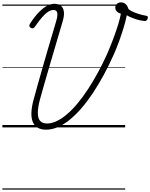

<svg xmlns="http://www.w3.org/2000/svg" viewBox="-20 -1071 1263 1614"><path d="M368 19Q283 19 256 -45Q229 -109 262 -232Q280 -299 299 -366Q318 -433 337 -499.5Q356 -566 375 -631.5Q394 -697 413.5 -762Q433 -827 452 -892Q461 -922 462.5 -943Q464 -964 456 -975.5Q448 -987 429 -987Q408 -987 384.5 -972Q361 -957 334 -926Q307 -895 274 -847Q266 -835 257 -833Q248 -831 237 -838Q227 -845 226.5 -853.5Q226 -862 233 -873Q269 -929 304 -965.5Q339 -1002 372.5 -1020.5Q406 -1039 438 -1039Q473 -1039 493 -1022Q513 -1005 517 -971.5Q521 -938 506 -889Q487 -825 468 -760Q449 -695 429.5 -629Q410 -563 390.5 -496.5Q371 -430 352 -363.5Q333 -297 315 -232Q298 -165 298 -121Q298 -77 317 -55Q336 -33 376 -33Q416 -33 459 -54Q502 -75 546.5 -113.5Q591 -152 635 -205.5Q679 -259 721.5 -324Q764 -389 804 -463Q844 -537 880 -616Q908 -681 931.5 -743.5Q955 -806 972 -860.5Q989 -915 996 -956Q973 -962 961 -976Q949 -990 949 -1006Q949 -1026 962.5 -1038.5Q976 -1051 998 -1051Q1019 -1051 1035.5 -1037Q1052 -1023 1058 -999Q1066 -987 1089.5 -975.5Q1113 -964 1145 -954Q1177 -944 1211 -938Q1220 -937 1222 -930Q1224 -923 1221.5 -914.5Q1219 -906 1212.5 -900Q1206 -894 1197 -894Q1183 -895 1161 -899.5Q1139 -904 1116.5 -911.5Q1094 -919 1075 -927.5Q1056 -936 1046 -943Q1036 -894 1020 -841Q1004 -788 984 -732Q964 -676 938 -616Q897 -524 852 -441Q807 -358 760 -287.5Q713 -217 664 -160.5Q615 -104 565.5 -64Q516 -24 466.5 -2.5Q417 19 368 19ZM0 513H1032V523H0ZM0 -20H1032V0H0ZM0 -505H1032V-500H0ZM0 -1033H1032V-1023H0Z"/></svg>

Font: Playwrite IN Guides
Style: Regular
Weight: 400
Designer: Veronika Burian, José Scaglione
Foundry: TypeTogether
Version: Version 1.003